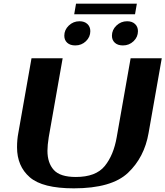

<svg xmlns="http://www.w3.org/2000/svg" viewBox="-20 -1018 903 1048"><path d="M73 -214Q73 -256 80 -292L152 -700H322L246 -269Q239 -225 239 -195Q239 -129 273.5 -90.5Q308 -52 394 -52Q503 -52 551.5 -111.5Q600 -171 617 -269L693 -700H863L791 -292Q768 -159 678.5 -74.5Q589 10 383 10Q212 10 142.5 -50.5Q73 -111 73 -214ZM331 -823Q331 -855 355.5 -878.5Q380 -902 414 -902Q441 -902 457 -887Q473 -872 473 -848Q473 -816 449 -793Q425 -770 391 -770Q363 -770 347 -784.5Q331 -799 331 -823ZM591 -823Q591 -855 615.5 -878.5Q640 -902 674 -902Q701 -902 717 -887Q733 -872 733 -848Q733 -816 709 -793Q685 -770 651 -770Q623 -770 607 -784.5Q591 -799 591 -823ZM395 -998H727L717 -940H385Z"/></svg>

Font: Fahkwang
Style: Bold Italic
Weight: 700
Italic angle: -10°
Designer: Suppakit Chalermlarp | Katatrad Co.,Ltd.
Foundry: Cadson Demak Co.,Ltd.
Version: Version 1.000; ttfautohint (v1.6)